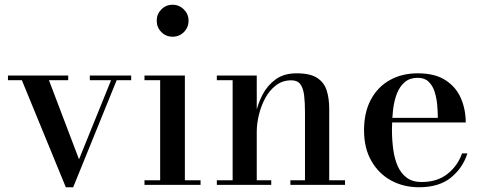

<svg xmlns="http://www.w3.org/2000/svg" viewBox="-20 -778 2030 808"><path d="M532 -460V-440.5H471L288 10H257L72 -440.5H13.5V-460H267V-440.5H186L312.5 -107.5L447.5 -440.5H358V-460Z M706.5 -623.5Q678 -623.5 658.8 -643.2Q639.5 -663 639.5 -691Q639.5 -718.5 658.8 -738.2Q678 -758 706.5 -758Q734 -758 753.8 -738.2Q773.5 -718.5 773.5 -691Q773.5 -663 754 -643.2Q734.5 -623.5 706.5 -623.5ZM758 -460V-19.5H824V0H588V-19.5H654V-440.5H588V-460Z M1060.5 -460V-19.5H1121.5V0H892.5V-19.5H959V-440.5H892.5V-460ZM1365.5 -319.5V-19.5H1432V0H1202V-19.5H1263.5V-305Q1263.5 -347 1259.8 -377.2Q1256 -407.5 1243.8 -423.8Q1231.5 -440 1206 -440Q1169 -440 1141.5 -419Q1114 -398 1096.2 -365Q1078.5 -332 1069.5 -294.5Q1060.5 -257 1060.5 -224L1047.5 -222Q1047.5 -256 1056 -298.2Q1064.5 -340.5 1085 -379.8Q1105.5 -419 1140.2 -444.2Q1175 -469.5 1228 -469.5Q1285.5 -469.5 1315 -450Q1344.5 -430.5 1355 -396.8Q1365.5 -363 1365.5 -319.5Z M1743.5 10Q1678 10 1625.8 -18.5Q1573.5 -47 1542.8 -100.8Q1512 -154.5 1512 -230Q1512 -305.5 1541 -359.2Q1570 -413 1621 -441.2Q1672 -469.5 1738 -469.5Q1810.5 -469.5 1855 -440.5Q1899.5 -411.5 1919.8 -364.2Q1940 -317 1940 -262.5H1579.5V-282H1822.5Q1822.5 -308.5 1819.8 -337.8Q1817 -367 1808.8 -392.5Q1800.5 -418 1783.8 -434.2Q1767 -450.5 1738 -450.5Q1705 -450.5 1683.8 -432.8Q1662.5 -415 1650.5 -384.5Q1638.5 -354 1634 -315Q1629.5 -276 1629.5 -233Q1629.5 -188.5 1635 -148.5Q1640.5 -108.5 1654.2 -78Q1668 -47.5 1692.2 -29.8Q1716.5 -12 1754 -12Q1820 -12 1863 -46Q1906 -80 1924.5 -132.5H1947Q1927.5 -71 1877.5 -30.5Q1827.5 10 1743.5 10Z"/></svg>

Font: Bodoni Moda 11pt Medium
Style: Regular
Weight: 500
Designer: Owen Earl
Foundry: indestructible type
Version: Version 2.004